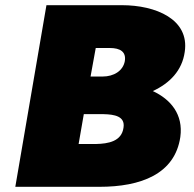

<svg xmlns="http://www.w3.org/2000/svg" viewBox="-20 -720 746 740"><path d="M675 -192C687 -279 638 -337 569 -369C634 -399 682 -448 692 -520C711 -646 580 -700 450 -700H159L39 0H363C523 0 654 -49 675 -192ZM403 -535C444 -535 467 -520 461 -484C454 -447 419 -425 375 -425H329L349 -535ZM283 -165 303 -280H380C421 -279 463 -272 456 -228C449 -175 397 -166 350 -165Z"/></svg>

Font: Jost* Black
Style: Italic
Weight: 900
Italic angle: -10°
Version: Version 3.7